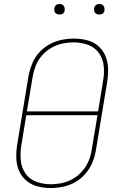

<svg xmlns="http://www.w3.org/2000/svg" viewBox="-20 -937 616 965"><path d="M234 8Q265 8 297 1.5Q329 -5 358 -21.5Q387 -38 409.5 -64Q432 -90 444.5 -120.5Q457 -151 462 -182L519 -527Q524 -560 523 -593.5Q522 -627 509.5 -656.5Q497 -686 473 -706.5Q449 -727 417 -735Q385 -743 352 -743Q321 -743 289 -736.5Q257 -730 227.5 -713.5Q198 -697 175.5 -671.5Q153 -646 141 -615.5Q129 -585 123 -553L66 -208Q61 -175 62 -141.5Q63 -108 75.5 -79Q88 -50 112 -29.5Q136 -9 168 -0.5Q200 8 234 8ZM115 -377 144 -550Q149 -579 159.5 -606.5Q170 -634 190.5 -657.5Q211 -681 238 -696.5Q265 -712 293.5 -718Q322 -724 351 -724Q388 -724 422.5 -711.5Q457 -699 477.5 -670Q498 -641 501.5 -604Q505 -567 498 -530L473 -377ZM234 -11Q197 -11 162.5 -23.5Q128 -36 108 -65Q88 -94 84.5 -131Q81 -168 87 -205L112 -358H470L441 -185Q437 -156 425.5 -128.5Q414 -101 394 -77.5Q374 -54 347 -38.5Q320 -23 291.5 -17Q263 -11 234 -11ZM479 -864Q485 -864 491 -866Q497 -868 500.5 -873Q504 -878 505 -884Q506 -892 504 -900Q502 -908 495 -912.5Q488 -917 479 -917Q473 -917 467.5 -915Q462 -913 458 -907.5Q454 -902 453 -897Q452 -888 454 -880Q456 -872 463.5 -868Q471 -864 479 -864ZM279 -864Q285 -864 291 -866Q297 -868 300.5 -873Q304 -878 305 -884Q306 -892 304 -900Q302 -908 295 -912.5Q288 -917 279 -917Q273 -917 267.5 -915Q262 -913 258 -907.5Q254 -902 253 -897Q252 -888 254 -880Q256 -872 263.5 -868Q271 -864 279 -864Z"/></svg>

Font: Iosevka Sparkle Thin
Style: Italic
Weight: 100
Italic angle: -9°
Designer: Belleve Invis
Foundry: Belleve Invis
Version: Version 4.5.0; ttfautohint (v1.8.3)